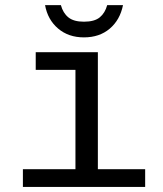

<svg xmlns="http://www.w3.org/2000/svg" viewBox="-20 -733 640 753"><path d="M363.8 -69.3H549.3V0H69.8V-69.3H275.9V-459H120.1V-528.3H363.8ZM309.1 -586.4Q248.5 -586.4 207.8 -621.1Q167 -655.8 156.7 -712.9H218.8Q227.1 -682.1 248 -665Q269 -647.9 309.1 -647.9Q350.6 -647.9 371.3 -665Q392.1 -682.1 400.4 -712.9H462.4Q450.7 -654.8 410.4 -620.6Q370.1 -586.4 309.1 -586.4Z"/></svg>

Font: Cousine
Style: Regular
Weight: 400
Monospace: yes
Designer: Steve Matteson
Foundry: Ascender Corporation
Version: Version 1.20